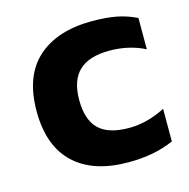

<svg xmlns="http://www.w3.org/2000/svg" viewBox="-80 -562 639 650"><g transform="rotate(-15 239.0 -237.0)"><path d="M453 -20.5V-134.8Q389.3 -101.9 326 -101.9Q253.3 -101.9 219.8 -134.7Q186.3 -167.5 186.3 -237Q186.3 -306 221.5 -339Q256.6 -372 327.7 -372Q396.4 -372 451.9 -343.7V-453.4Q418.4 -469.9 382.3 -476.9Q346.3 -483.8 296 -483.8Q175.2 -483.8 106.2 -422.4Q37.2 -360.9 37.2 -237Q37.2 -115.9 103.7 -53Q170.3 9.9 293.4 9.9Q385.7 9.9 453 -20.5Z"/></g></svg>

Font: Arad-VF Thin Dots1
Style: Regular
Weight: 100
Designer: Mohammad Darvishi
Version: Version 1.000;August 30, 2024;FontCreator 15.0.0.2992 64-bit